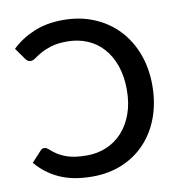

<svg xmlns="http://www.w3.org/2000/svg" viewBox="-82 -804 832 887"><g transform="rotate(-10 334.0 -360.0)"><path d="M83 -160.5C76.7 -160.5 71.2 -158 66.5 -153L20 -102.5C49.3 -67.2 85.2 -39.9 127.8 -20.8C170.2 -1.6 221.3 8 281 8C333.3 8 380.8 -1.1 423.2 -19.2C465.8 -37.4 502 -62.8 532 -95.2C562 -127.8 585.2 -166.5 601.5 -211.5C617.8 -256.5 626 -306 626 -360C626 -414 617.4 -463.6 600.2 -508.8C583.1 -553.9 558.9 -592.8 527.8 -625.2C496.6 -657.8 459.3 -683 415.8 -701C372.3 -719 324.3 -728 272 -728C220 -728 174.1 -719.6 134.3 -702.8C94.4 -685.9 59.8 -663.5 30.5 -635.5L69 -581C71.7 -577.3 74.8 -574.2 78.5 -571.5C82.2 -568.8 87.2 -567.5 93.5 -567.5C100.2 -567.5 107.7 -570.6 116.2 -576.8C124.7 -582.9 135.6 -589.8 148.7 -597.3C161.9 -604.8 178.4 -611.6 198.2 -617.8C218.1 -623.9 242.8 -627 272.5 -627C306.8 -627 338.3 -621 367 -609C395.7 -597 420.3 -579.5 441 -556.5C461.7 -533.5 477.7 -505.5 489.2 -472.5C500.7 -439.5 506.5 -402 506.5 -360C506.5 -317.7 500.5 -279.9 488.5 -246.8C476.5 -213.6 460 -185.6 439 -162.8C418 -139.9 393.3 -122.5 365 -110.5C336.7 -98.5 306.2 -92.5 273.5 -92.5C253.5 -92.5 235.6 -93.6 219.7 -95.8C203.9 -97.9 189.3 -101.4 176 -106.3C162.7 -111.1 150.1 -117.2 138.2 -124.5C126.4 -131.8 114.7 -140.8 103 -151.5C96.3 -157.5 89.7 -160.5 83 -160.5Z"/></g></svg>

Font: Lato Semibold
Style: Regular
Weight: 600
Designer: Lukasz Dziedzic
Foundry: tyPoland Lukasz Dziedzic
Version: Version 2.006; 2014-01-15